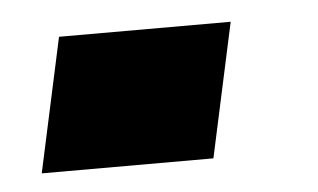

<svg xmlns="http://www.w3.org/2000/svg" viewBox="-28 -207 404 244"><g transform="rotate(-5 173.5 -85.5)"><path d="M17 0 54 -171H273L236 0Z"/></g></svg>

Font: Saira Black
Style: Italic
Weight: 900
Italic angle: -12°
Designer: Hector Gatti with collaboration of the Omnibus-Type team
Foundry: Omnibus-Type
Version: Version 1.100; ttfautohint (v1.8.3)